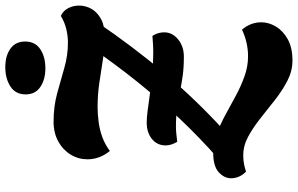

<svg xmlns="http://www.w3.org/2000/svg" viewBox="-212 -702 1081 696"><g transform="rotate(-90 328.0 -353.5)"><path d="M212.3 -89.3 102 -103Q176 -168 245.2 -241Q314.3 -314 378.7 -394.2Q443 -474.3 501.7 -559.7L599 -545.7Q505.3 -408 410.8 -296.5Q316.3 -185 212.3 -89.3ZM457 166.7Q419.7 166.7 384.5 148.7Q349.3 130.7 315.5 104.2Q281.7 77.7 248.2 51Q214.7 24.3 181.5 6.3Q148.3 -11.7 113.3 -11.7Q96.3 -11.7 82.2 -9Q68 -6.3 54.7 -1.7Q44 -11 37.2 -25.2Q30.3 -39.3 30.3 -56Q30.3 -80.7 52.3 -100.7Q74.3 -120.7 123 -120.7Q157.7 -120.7 191.8 -107.8Q226 -95 260.3 -76.3Q294.7 -57.7 329.3 -38.8Q364 -20 399.8 -7.2Q435.7 5.7 472.7 5.7Q496.3 5.7 521.2 0.2Q546 -5.3 569 -16.3Q595.7 15 595.7 53.7Q595.7 81.3 579.8 107.3Q564 133.3 533.5 150Q503 166.7 457 166.7ZM471.3 -227Q432.3 -227 402 -231.2Q371.7 -235.3 344 -241.3Q316.3 -247.3 286 -251.5Q255.7 -255.7 216.7 -255.7Q204.7 -255.7 191.3 -254.3Q178 -253 162.3 -251Q149.3 -274 149.3 -292.7Q149.3 -323.7 172.7 -342.7Q196 -361.7 232.7 -361.7Q249.3 -361.7 276.5 -358.2Q303.7 -354.7 338.2 -349.8Q372.7 -345 410 -341.5Q447.3 -338 484.3 -338Q504 -338 519.3 -339Q534.7 -340 546.3 -341Q553.7 -330 556.5 -319.2Q559.3 -308.3 559.3 -298.3Q559.3 -268.7 533.7 -247.8Q508 -227 471.3 -227ZM129.3 -495.3Q113.7 -514.3 106.3 -534.8Q99 -555.3 99 -576.3Q99 -609.3 116 -637.3Q133 -665.3 163.8 -682.3Q194.7 -699.3 235.7 -699.3Q290 -699.3 337.3 -686.5Q384.7 -673.7 429.7 -660.5Q474.7 -647.3 521.7 -647.3Q548.3 -647.3 573 -653.7Q597.7 -660 618.7 -673Q637.3 -664.7 646.8 -646.5Q656.3 -628.3 656.3 -606.3Q656.3 -583.3 644.5 -562.2Q632.7 -541 607.5 -527.3Q582.3 -513.7 543 -513.7Q503.3 -513.7 461.8 -520.3Q420.3 -527 377 -533.3Q333.7 -539.7 287.7 -539.7Q261 -539.7 233 -535.8Q205 -532 178.8 -522.3Q152.7 -512.7 129.3 -495.3ZM429 -729Q388.3 -729 361.3 -747.3Q334.3 -765.7 334.3 -800.3Q334.3 -837.3 363.2 -855.8Q392 -874.3 432.7 -874.3Q474 -874.3 500 -855.8Q526 -837.3 526 -802.3Q526 -766 498.2 -747.5Q470.3 -729 429 -729Z"/></g></svg>

Font: Sansita Swashed Light
Style: Regular
Weight: 300
Designer: Pablo Cosgaya
Foundry: Omnibus-Type
Version: Version 1.003